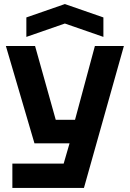

<svg xmlns="http://www.w3.org/2000/svg" viewBox="-20 -787 640 947"><path d="M41 140V20H294L323 -80H150L9 -560H153L255 -196H350L448 -560H591L394 140ZM110 -605V-701L300 -767L490 -701V-605L300 -671Z"/></svg>

Font: Tektur SemiBold
Style: Regular
Weight: 600
Designer: Adam Jagosz
Foundry: Adam Jagosz
Version: Version 1.005;gftools[0.9.30]